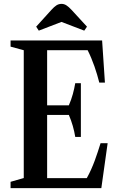

<svg xmlns="http://www.w3.org/2000/svg" viewBox="-20 -970 610 990"><path d="M180 -812 297 -857 414.5 -812 428.5 -832.5 349 -919C329 -940 315.5 -950 297.5 -950C277 -950 264 -939.5 245 -919L166.5 -832.5ZM34.5 0H502.5L535 -231.5H498.5C479.5 -171.5 461 -111.5 427.5 -51.5H223V-377.5H335C351 -340.5 362 -301.5 368 -264H397V-541H368C361.5 -504 352 -465 335 -427H223V-711H432C459 -657.5 478.5 -597.5 492 -544H521L506.5 -761.5H34.5V-729.5L102.5 -711V-52L34.5 -32.5Z"/></svg>

Font: Libre Caslon Condensed SemiBold
Style: Regular
Weight: 600
Designer: Pablo Impallari, Rodrigo Fuenzalida, Katja Schimmel, Ertekin Erdin
Foundry: Pablo Impallari, Rodrigo Fuenzalida
Version: Version 2.000;gftools[0.9.33]